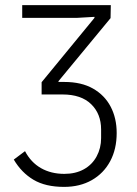

<svg xmlns="http://www.w3.org/2000/svg" viewBox="-20 -532 538 752"><path d="M231 200Q158 200 111 172Q64 144 34 93L78 60Q101 104 140.5 126.5Q180 149 232 149Q276 149 308.5 131Q341 113 358.5 80.5Q376 48 376 9V-25Q376 -86 337 -124Q298 -162 225 -162H143V-210L350 -462V-466L281 -462H67V-512H414L413 -461L209 -214V-179L181 -211H232Q299 -211 344.5 -185Q390 -159 413.5 -114Q437 -69 437 -11Q437 52 411.5 99.5Q386 147 339.5 173.5Q293 200 231 200Z"/></svg>

Font: IBM Plex Sans Light
Style: Regular
Weight: 300
Designer: Mike Abbink, Paul van der Laan, Pieter van Rosmalen
Foundry: Bold Monday
Version: Version 3.201